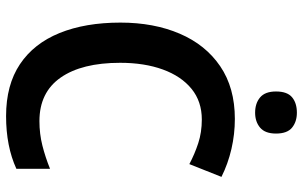

<svg xmlns="http://www.w3.org/2000/svg" viewBox="-198 -764 973 616"><g transform="rotate(90 288.0 -456.5)"><path d="M364 -618Q306 -618 265.5 -585Q225 -552 203.5 -493Q182 -434 182 -356Q182 -233 229.5 -165Q277 -97 369 -97Q410 -97 447.5 -106.5Q485 -116 522 -131V-23Q450 10 353 10Q253 10 186.5 -34.5Q120 -79 86.5 -161.5Q53 -244 53 -357Q53 -464 88.5 -547Q124 -630 193 -677Q262 -724 362 -724Q411 -724 458.5 -713Q506 -702 548 -681L507 -578Q475 -595 440 -606.5Q405 -618 364 -618ZM342 -923Q371 -923 390 -907.5Q409 -892 409 -856Q409 -821 390 -805Q371 -789 342 -789Q312 -789 293 -805Q274 -821 274 -856Q274 -892 292.5 -907.5Q311 -923 342 -923Z"/></g></svg>

Font: Noto Sans Khmer SemiCondensed SemiBold
Style: Regular
Weight: 600
Width: 4
Designer: Danh Hong and the Monotype Design Team
Foundry: Monotype Imaging Inc.
Version: Version 2.004; ttfautohint (v1.8.4.7-5d5b)